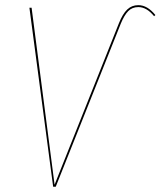

<svg xmlns="http://www.w3.org/2000/svg" viewBox="-20 -710 611 730"><path d="M182.1 0 91.8 -680.7H100.1L187.5 -7.8L432.1 -621.6Q446.3 -657.2 463.6 -673.8Q481 -690.4 505.9 -690.4Q540.5 -690.4 570.8 -652.8L565.9 -648.4Q537.6 -683.1 505.9 -683.1Q482.9 -683.1 467.8 -668Q452.6 -652.8 439 -619.6L191.9 0Z"/></svg>

Font: Fira Sans Compressed Eight
Style: Italic
Weight: 100
Width: 3
Italic angle: -8°
Designer: Carrois Corporate & Edenspiekermann AG
Foundry: Carrois Corporate GbR & Edenspiekermann AG
Version: Version 4.203;PS 004.203;hotconv 1.0.88;makeotf.lib2.5.64775